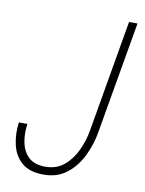

<svg xmlns="http://www.w3.org/2000/svg" viewBox="-82 -769 633 838"><g transform="rotate(10 234.5 -350.5)"><path d="M335.9 -214.8 421.4 -710.9H459L373 -214.8Q364.3 -160.6 339.4 -108.6Q314.5 -56.6 271.7 -22.9Q229 10.7 166.5 9.8Q105.5 9.3 72 -20.3Q38.6 -49.8 27.8 -96.7Q17.1 -143.6 23.9 -195.8H62Q55.7 -154.8 62.7 -115.7Q69.8 -76.7 95 -51.5Q120.1 -26.4 168.5 -25.4Q219.7 -24.9 254.2 -54Q288.6 -83 308.6 -127Q328.6 -170.9 335.9 -214.8Z"/></g></svg>

Font: Roboto Condensed ExtraLight
Style: Italic
Weight: 250
Italic angle: -12°
Designer: Christian Robertson
Foundry: Google
Version: Version 3.008; 2023